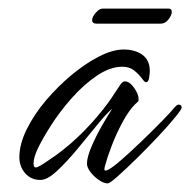

<svg xmlns="http://www.w3.org/2000/svg" viewBox="-20 -417 442 446"><path d="M230 9Q221 9 209.5 1Q198 -7 190 -17.5Q182 -28 182 -37Q182 -52 193 -77.5Q204 -103 218.5 -128Q233 -153 241 -165Q227 -153 205.5 -126.5Q184 -100 159.5 -70.5Q135 -41 112.5 -20Q90 1 74 1Q52 1 38.5 -14.5Q25 -30 25 -52Q25 -82 42 -116.5Q59 -151 86.5 -183.5Q114 -216 146.5 -243Q179 -270 210.5 -286Q242 -302 267 -302Q294 -302 311 -289.5Q328 -277 328 -252Q328 -248 326.5 -237Q325 -226 319 -226Q316 -226 309.5 -235Q303 -244 292 -253Q281 -262 264 -262Q236 -262 205.5 -241.5Q175 -221 147 -189.5Q119 -158 98 -125Q77 -92 66 -68Q63 -61 60.5 -53Q58 -45 58 -37Q58 -28 63 -28Q68 -28 84.5 -39Q101 -50 108 -55Q143 -80 174.5 -112Q206 -144 231 -178Q239 -189 246 -200Q253 -211 260 -221Q265 -228 270 -228Q281 -228 291.5 -213Q302 -198 302 -187Q302 -182 300.5 -181Q299 -180 294 -175Q279 -160 264.5 -133Q250 -106 239.5 -78.5Q229 -51 224 -32Q223 -29 222.5 -24.5Q222 -20 227 -21Q237 -24 259.5 -43.5Q282 -63 308.5 -88.5Q335 -114 356.5 -136Q378 -158 385 -167Q387 -169 389.5 -171.5Q392 -174 395 -174Q402 -174 402 -167Q402 -163 386 -143.5Q370 -124 346 -98.5Q322 -73 297 -48.5Q272 -24 253.5 -7.5Q235 9 230 9ZM205 -362Q194 -362 194 -370Q194 -378 202.5 -387.5Q211 -397 218 -397H372Q379 -397 379 -389Q379 -382 371.5 -372Q364 -362 353 -362Z"/></svg>

Font: Hurricane
Style: Regular
Weight: 400
Designer: Robert E. Leuschke
Foundry: Robert E. Leuschke
Version: Version 1.010; ttfautohint (v1.8.3)